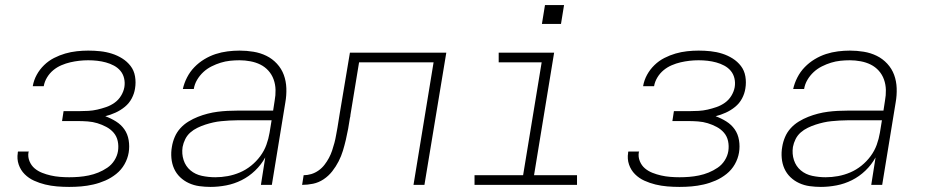

<svg xmlns="http://www.w3.org/2000/svg" viewBox="-20 -727 3640 755"><path d="M252 8Q228 8 204 6Q180 4 157.5 -1.5Q135 -7 114 -16.5Q93 -26 77 -42Q61 -58 53.5 -80Q46 -102 50 -126Q50 -128 50 -129Q50 -130 51 -131H93Q93 -130 93 -129.5Q93 -129 92 -128Q89 -110 96 -93Q103 -76 116 -65Q129 -54 145.5 -47.5Q162 -41 179.5 -37Q197 -33 215.5 -31.5Q234 -30 252 -30Q271 -30 290 -31.5Q309 -33 328.5 -37Q348 -41 366.5 -48.5Q385 -56 402 -67.5Q419 -79 430 -96.5Q441 -114 444 -133Q447 -153 443 -172Q439 -191 427 -205Q415 -219 398 -228Q381 -237 363 -242.5Q345 -248 325 -249.5Q305 -251 285 -251H224L230 -290H292Q309 -290 327 -291Q345 -292 362.5 -296Q380 -300 397.5 -306Q415 -312 430.5 -323Q446 -334 456 -350.5Q466 -367 469 -384Q472 -402 468 -419Q464 -436 453.5 -448.5Q443 -461 428 -469Q413 -477 396.5 -481.5Q380 -486 362.5 -488Q345 -490 327 -490Q309 -490 291.5 -488Q274 -486 256.5 -482Q239 -478 221.5 -470.5Q204 -463 189.5 -451Q175 -439 165 -422.5Q155 -406 152 -388Q152 -388 152 -388Q152 -388 151 -388H109Q109 -388 109 -388.5Q109 -389 109 -389Q113 -412 124.5 -433Q136 -454 153.5 -471Q171 -488 192.5 -499Q214 -510 236.5 -516.5Q259 -523 282 -525.5Q305 -528 327 -528Q351 -528 374.5 -525.5Q398 -523 420 -516Q442 -509 461 -497Q480 -485 493.5 -467.5Q507 -450 511 -426.5Q515 -403 511 -379Q508 -359 498 -340Q488 -321 471 -307Q454 -293 434 -284Q414 -275 394 -270Q416 -262 436 -249.5Q456 -237 469 -218.5Q482 -200 486 -175.5Q490 -151 486 -127Q482 -103 469.5 -81Q457 -59 437 -43Q417 -27 394 -17Q371 -7 347 -1.5Q323 4 299.5 6Q276 8 252 8Z M808 8Q786 8 764 5Q742 2 722.5 -7Q703 -16 688 -30.5Q673 -45 664.5 -64Q656 -83 654 -105.5Q652 -128 656 -150Q659 -169 667 -188Q675 -207 689 -222.5Q703 -238 721 -249Q739 -260 758 -267.5Q777 -275 796.5 -280Q816 -285 835.5 -287.5Q855 -290 874 -291Q893 -292 913 -292H1054L1060 -331Q1064 -352 1063.5 -373.5Q1063 -395 1056 -414.5Q1049 -434 1035.5 -449Q1022 -464 1004 -473Q986 -482 964.5 -486Q943 -490 922 -490Q903 -490 884.5 -488Q866 -486 848 -480.5Q830 -475 812 -466Q794 -457 779.5 -443.5Q765 -430 755 -413Q745 -396 742 -377H699Q704 -400 715.5 -422.5Q727 -445 744.5 -463Q762 -481 783.5 -494Q805 -507 828 -514.5Q851 -522 875 -525Q899 -528 922 -528Q950 -528 977 -523.5Q1004 -519 1027.5 -507.5Q1051 -496 1069 -476.5Q1087 -457 1096 -432.5Q1105 -408 1106 -380Q1107 -352 1102 -324L1049 0H1006L1023 -108Q1007 -79 983 -56Q959 -33 930 -18.5Q901 -4 869.5 2Q838 8 808 8ZM827 -30Q851 -30 875.5 -34.5Q900 -39 923.5 -49Q947 -59 967.5 -75.5Q988 -92 1003.5 -113Q1019 -134 1027.5 -157.5Q1036 -181 1040 -205L1048 -254H913Q897 -254 881.5 -253Q866 -252 850 -250.5Q834 -249 818.5 -245.5Q803 -242 787.5 -237Q772 -232 756.5 -224.5Q741 -217 728.5 -206Q716 -195 708.5 -180Q701 -165 698 -149Q694 -122 702 -97.5Q710 -73 729 -57Q748 -41 774 -35.5Q800 -30 827 -30Z M1168 0 1174 -38Q1189 -38 1204 -42.5Q1219 -47 1232.5 -56.5Q1246 -66 1256 -79Q1266 -92 1273.5 -106Q1281 -120 1286 -135Q1291 -150 1295 -165Q1299 -180 1301.5 -195Q1304 -210 1307 -225Q1309 -239 1311.5 -253Q1314 -267 1316 -281L1356 -520H1735L1649 0H1606L1685 -482H1392L1358 -275Q1358 -272 1357.5 -269Q1357 -266 1356 -263Q1353 -242 1349 -220.5Q1345 -199 1340 -177.5Q1335 -156 1328.5 -134.5Q1322 -113 1311.5 -92.5Q1301 -72 1286.5 -53.5Q1272 -35 1252.5 -22Q1233 -9 1211 -4.5Q1189 0 1168 0Z M1846 0V-38H2037L2110 -482H1941V-520H2159L2080 -38H2249V0ZM2111 -633 2123 -707H2198L2186 -633Z M2652 8Q2628 8 2604 6Q2580 4 2557.5 -1.5Q2535 -7 2514 -16.5Q2493 -26 2477 -42Q2461 -58 2453.5 -80Q2446 -102 2450 -126Q2450 -128 2450 -129Q2450 -130 2451 -131H2493Q2493 -130 2493 -129.5Q2493 -129 2492 -128Q2489 -110 2496 -93Q2503 -76 2516 -65Q2529 -54 2545.5 -47.5Q2562 -41 2579.5 -37Q2597 -33 2615.5 -31.5Q2634 -30 2652 -30Q2671 -30 2690 -31.5Q2709 -33 2728.5 -37Q2748 -41 2766.5 -48.5Q2785 -56 2802 -67.5Q2819 -79 2830 -96.5Q2841 -114 2844 -133Q2847 -153 2843 -172Q2839 -191 2827 -205Q2815 -219 2798 -228Q2781 -237 2763 -242.5Q2745 -248 2725 -249.5Q2705 -251 2685 -251H2624L2630 -290H2692Q2709 -290 2727 -291Q2745 -292 2762.5 -296Q2780 -300 2797.5 -306Q2815 -312 2830.5 -323Q2846 -334 2856 -350.5Q2866 -367 2869 -384Q2872 -402 2868 -419Q2864 -436 2853.5 -448.5Q2843 -461 2828 -469Q2813 -477 2796.5 -481.5Q2780 -486 2762.5 -488Q2745 -490 2727 -490Q2709 -490 2691.5 -488Q2674 -486 2656.5 -482Q2639 -478 2621.5 -470.5Q2604 -463 2589.5 -451Q2575 -439 2565 -422.5Q2555 -406 2552 -388Q2552 -388 2552 -388Q2552 -388 2551 -388H2509Q2509 -388 2509 -388.5Q2509 -389 2509 -389Q2513 -412 2524.5 -433Q2536 -454 2553.5 -471Q2571 -488 2592.5 -499Q2614 -510 2636.5 -516.5Q2659 -523 2682 -525.5Q2705 -528 2727 -528Q2751 -528 2774.5 -525.5Q2798 -523 2820 -516Q2842 -509 2861 -497Q2880 -485 2893.5 -467.5Q2907 -450 2911 -426.5Q2915 -403 2911 -379Q2908 -359 2898 -340Q2888 -321 2871 -307Q2854 -293 2834 -284Q2814 -275 2794 -270Q2816 -262 2836 -249.5Q2856 -237 2869 -218.5Q2882 -200 2886 -175.5Q2890 -151 2886 -127Q2882 -103 2869.5 -81Q2857 -59 2837 -43Q2817 -27 2794 -17Q2771 -7 2747 -1.5Q2723 4 2699.5 6Q2676 8 2652 8Z M3208 8Q3186 8 3164 5Q3142 2 3122.5 -7Q3103 -16 3088 -30.5Q3073 -45 3064.5 -64Q3056 -83 3054 -105.5Q3052 -128 3056 -150Q3059 -169 3067 -188Q3075 -207 3089 -222.5Q3103 -238 3121 -249Q3139 -260 3158 -267.5Q3177 -275 3196.5 -280Q3216 -285 3235.5 -287.5Q3255 -290 3274 -291Q3293 -292 3313 -292H3454L3460 -331Q3464 -352 3463.5 -373.5Q3463 -395 3456 -414.5Q3449 -434 3435.5 -449Q3422 -464 3404 -473Q3386 -482 3364.5 -486Q3343 -490 3322 -490Q3303 -490 3284.5 -488Q3266 -486 3248 -480.5Q3230 -475 3212 -466Q3194 -457 3179.5 -443.5Q3165 -430 3155 -413Q3145 -396 3142 -377H3099Q3104 -400 3115.5 -422.5Q3127 -445 3144.5 -463Q3162 -481 3183.5 -494Q3205 -507 3228 -514.5Q3251 -522 3275 -525Q3299 -528 3322 -528Q3350 -528 3377 -523.5Q3404 -519 3427.5 -507.5Q3451 -496 3469 -476.5Q3487 -457 3496 -432.5Q3505 -408 3506 -380Q3507 -352 3502 -324L3449 0H3406L3423 -108Q3407 -79 3383 -56Q3359 -33 3330 -18.5Q3301 -4 3269.5 2Q3238 8 3208 8ZM3227 -30Q3251 -30 3275.5 -34.5Q3300 -39 3323.5 -49Q3347 -59 3367.5 -75.5Q3388 -92 3403.5 -113Q3419 -134 3427.5 -157.5Q3436 -181 3440 -205L3448 -254H3313Q3297 -254 3281.5 -253Q3266 -252 3250 -250.5Q3234 -249 3218.5 -245.5Q3203 -242 3187.5 -237Q3172 -232 3156.5 -224.5Q3141 -217 3128.5 -206Q3116 -195 3108.5 -180Q3101 -165 3098 -149Q3094 -122 3102 -97.5Q3110 -73 3129 -57Q3148 -41 3174 -35.5Q3200 -30 3227 -30Z"/></svg>

Font: Iosevka SS04 XLt Ex
Style: Italic
Weight: 200
Width: 7
Italic angle: -9°
Monospace: yes
Designer: Belleve Invis
Foundry: Belleve Invis
Version: Version 19.0.0; ttfautohint (v1.8.4)